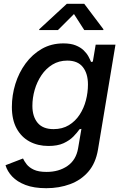

<svg xmlns="http://www.w3.org/2000/svg" viewBox="-20 -783 660 1019"><path d="M225.6 215.8Q160.2 215.8 115.5 198.7Q70.8 181.6 44.7 153.8Q18.6 126 9.3 93.8L102.1 58.1Q108.9 72.8 121.8 89.4Q134.8 106 159.7 117.7Q184.6 129.4 227.5 129.4Q292 129.4 337.9 97.9Q383.8 66.4 394.5 3.9L412.1 -99.1L402.3 -97.2Q389.6 -79.1 369.4 -58.3Q349.1 -37.6 317.4 -22.9Q285.6 -8.3 237.3 -8.3Q180.7 -8.3 136.7 -32Q92.8 -55.7 67.9 -101.8Q43 -147.9 43 -215.3Q43 -277.3 61.5 -337.4Q80.1 -397.5 115.7 -446Q151.4 -494.6 201.9 -523.7Q252.4 -552.7 316.4 -552.7Q355.5 -552.7 381.6 -542.2Q407.7 -531.7 424.1 -515.9Q440.4 -500 449.5 -483.2Q458.5 -466.3 463.4 -454.1L472.7 -456.1L487.8 -545.9H592.8L500 11.2Q487.8 83 449 127.9Q410.2 172.9 352.3 194.3Q294.4 215.8 225.6 215.8ZM264.2 -97.7Q311 -97.7 345.5 -118.7Q379.9 -139.6 402.6 -174.3Q425.3 -209 436 -250.7Q446.8 -292.5 446.8 -334.5Q446.8 -392.6 419.7 -427Q392.6 -461.4 336.9 -461.4Q293 -461.4 258.3 -440.2Q223.6 -418.9 200 -383.8Q176.3 -348.6 164.1 -306.2Q151.9 -263.7 151.9 -221.2Q151.9 -164.6 179.7 -131.1Q207.5 -97.7 264.2 -97.7ZM287.6 -623.5H188L188.5 -627.9L334.5 -762.7H427.2L528.8 -627.9L528.3 -623.5H427.2L372.6 -708.5Z"/></svg>

Font: Inter Medium
Style: Italic
Weight: 500
Italic angle: -9.3988°
Designer: Rasmus Andersson
Foundry: rsms
Version: Version 4.001;git-66647c0bb